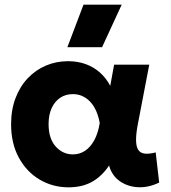

<svg xmlns="http://www.w3.org/2000/svg" viewBox="-20 -787 730 822"><path d="M273.5 15Q206 15 150 -18Q94 -51 60.8 -111.8Q27.5 -172.5 27.5 -255Q27.5 -317 46.5 -367Q65.5 -417 99 -452.2Q132.5 -487.5 176.5 -506.2Q220.5 -525 271.5 -525Q312 -525 346.2 -512.8Q380.5 -500.5 407.2 -477Q434 -453.5 452 -419.5L468.5 -510H619L571 -260Q562.5 -217 562.5 -189Q562.5 -161 571.2 -146.5Q580 -132 598.8 -129.5Q617.5 -127 646.5 -134.5L661.5 -5.5Q615.5 17 570.5 14.5Q525.5 12 492 -12Q458.5 -36 447 -78.5Q416 -32 373.8 -8.5Q331.5 15 273.5 15ZM292 -126Q321 -126 344.2 -141.5Q367.5 -157 383.8 -187Q400 -217 407 -260.5Q404 -277.5 398.2 -295.2Q392.5 -313 383 -329Q373.5 -345 360.2 -357.2Q347 -369.5 330 -376.8Q313 -384 291.5 -384Q261 -384 237.8 -368.5Q214.5 -353 201.2 -324.2Q188 -295.5 188 -256Q188 -193.5 218.5 -159.8Q249 -126 292 -126ZM268.5 -585 337.5 -767H501L417 -585Z"/></svg>

Font: Geologica Roman
Style: Bold
Weight: 700
Designer: Sindre Bremnes, Frode Helland
Foundry: Monokrom Skriftforlag AS
Version: Version 1.010;gftools[0.9.28]